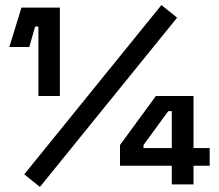

<svg xmlns="http://www.w3.org/2000/svg" viewBox="-20 -730 866 760"><path d="M132 -350V-625H119L96 -544H17L65 -700H217V-350ZM138 10 76 -40 619 -710 681 -660ZM660 0V-74H455V-156L597 -350H746V-144H810V-74H746V0ZM548 -144H660V-290H646L548 -156Z"/></svg>

Font: Space Grotesk SemiBold
Style: Regular
Weight: 600
Designer: Florian Karsten
Foundry: Florian Karsten
Version: Version 2.000